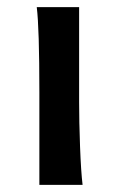

<svg xmlns="http://www.w3.org/2000/svg" viewBox="-20 -518 333 538"><path d="M201.7 -231.9Q201.7 -178.2 204.3 -107.2Q207 -36.1 211.4 0H90.3V-258.8Q90.3 -439 83 -498H201.7Z"/></svg>

Font: Lesson One Medium
Style: Regular
Weight: 500
Designer: But Ko, Victor Gaultney, Annie Olsen, Julie Remington, Don Collingsworth, Eric Hays, Becca Hirsbrunner
Version: Version 1.100